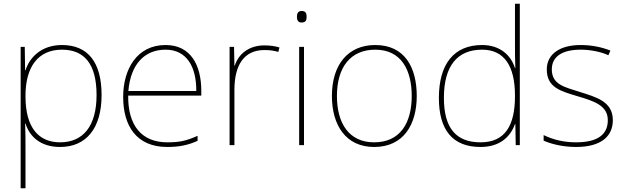

<svg xmlns="http://www.w3.org/2000/svg" viewBox="-20 -780 3361 1032"><path d="M313 -538C203 -538 139 -472 117 -402H115L113 -528H91V232H117V15C117 -27 117 -71 115 -116H117C139 -46 198 10 303 10C444 10 526 -91 526 -269C526 -445 453 -538 313 -538ZM313 -513C435 -513 499 -434 499 -269C499 -101 426 -15 303 -15C189 -15 117 -92 117 -262V-265C117 -421 185 -513 313 -513Z M870 -538C716 -538 642 -408 642 -259C642 -104 713 10 879 10C943 10 991 0 1042 -23V-50C980 -22 943 -15 879 -15C742 -15 667 -105 669 -266H1062V-291C1062 -430 1005 -538 870 -538ZM870 -513C982 -513 1036 -423 1035 -291H670C682 -436 758 -513 870 -513Z M1401 -536C1316 -536 1261 -488 1242 -427H1240L1238 -528H1214V0H1240V-297C1240 -428 1290 -511 1401 -511C1431 -511 1451 -508 1476 -501L1482 -525C1458 -532 1433 -536 1401 -536Z M1601 -721C1581 -721 1576 -706 1576 -690C1576 -673 1581 -659 1601 -659C1625 -659 1628 -673 1628 -690C1628 -706 1625 -721 1601 -721ZM1614 -528H1588V0H1614Z M2220 -264C2220 -417 2156 -538 1997 -538C1850 -538 1764 -432 1764 -264C1764 -107 1839 10 1991 10C2148 10 2220 -109 2220 -264ZM1791 -264C1791 -420 1865 -513 1997 -513C2138 -513 2193 -402 2193 -264C2193 -119 2131 -15 1991 -15C1856 -15 1791 -117 1791 -264Z M2563 10C2668 10 2724 -46 2748 -113H2750L2752 0H2774V-760H2748V-543C2748 -501 2748 -459 2750 -414H2748C2726 -484 2667 -538 2571 -538C2421 -538 2339 -437 2339 -254C2339 -83 2411 10 2563 10ZM2563 -15C2429 -15 2366 -94 2366 -254C2366 -427 2439 -513 2571 -513C2690 -513 2748 -426 2748 -266V-263C2748 -107 2696 -15 2563 -15Z M3274 -134C3274 -235 3184 -258 3096 -286C3015 -312 2946 -325 2946 -407C2946 -478 3005 -513 3101 -513C3154 -513 3213 -501 3250 -483L3261 -508C3219 -525 3164 -538 3101 -538C2989 -538 2919 -489 2919 -407C2919 -309 2994 -290 3087 -262C3175 -236 3247 -212 3247 -134C3247 -60 3197 -15 3076 -15C3014 -15 2955 -28 2902 -54V-24C2940 -7 3003 10 3076 10C3208 10 3274 -45 3274 -134Z"/></svg>

Font: Noto Sans Arabic UI Th
Style: Regular
Weight: 100
Designer: Monotype Design Team, Nadine Chahine and Nizar Qandah
Foundry: Monotype Imaging Inc.
Version: Version 2.010